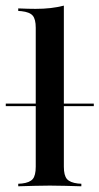

<svg xmlns="http://www.w3.org/2000/svg" viewBox="-42 -652 348 672"><path d="M132.3 -2.4Q104.8 -2.4 79.4 -1.6Q54 -0.8 21.8 0V-8.9L34.7 -9.7Q62.1 -12.9 72.6 -25.4Q83.1 -37.9 83.1 -68.5V-207.3H181.5V-68.5Q181.5 -37.9 192.3 -25.4Q203.2 -12.9 230.6 -9.7L242.7 -8.9V0Q210.5 -0.8 185.1 -1.6Q159.7 -2.4 132.3 -2.4ZM83.1 -207.3V-554.8Q83.1 -584.7 72.6 -597.2Q62.1 -609.7 33.1 -612.9L21.8 -613.7V-622.6Q41.9 -621.8 55.2 -621.4Q68.5 -621 82.3 -621Q110.5 -621 135.1 -623.8Q159.7 -626.6 181.5 -632.3V-622.6V-207.3ZM-21.8 -280.6V-289.5H286.3V-280.6Z"/></svg>

Font: Playfair 144pt SemiCondensed SemiBold
Style: Regular
Weight: 600
Width: 4
Designer: Claus Eggers Sørensen
Foundry: Claus Eggers Sørensen
Version: Version 2.203